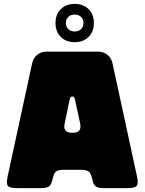

<svg xmlns="http://www.w3.org/2000/svg" viewBox="-20 -965 742 985"><path d="M191 0Q214 0 226 -5.5Q238 -11 244 -28Q245 -30 245.5 -32Q246 -34 247 -36.5Q248 -39 248.5 -41.5Q249 -44 250 -47Q256 -76 267.5 -85Q279 -94 308 -94H394Q423 -94 435 -85Q447 -76 453 -47Q453 -44 454 -41.5Q455 -39 455.5 -37Q456 -35 456.5 -32.5Q457 -30 458 -28Q464 -12 476 -6Q488 0 511 0H636Q672 0 681.5 -11.5Q691 -23 683 -59L557 -641Q551 -668 531 -684Q511 -700 484 -700H218Q191 -700 171 -684Q151 -668 145 -641L19 -59Q11 -23 20.5 -11.5Q30 0 66 0ZM347 -284Q325 -284 315.5 -296.5Q306 -309 312 -333L338 -457Q341 -470 351 -470Q361 -470 364 -457L391 -333Q396 -309 387.5 -296.5Q379 -284 355 -284ZM264.7 -846.9Q264.7 -802.8 291.7 -775.8Q318.8 -748.7 362.8 -748.7Q407.6 -748.7 434.6 -775.8Q461.6 -802.8 461.6 -846.9Q461.6 -890.9 434.6 -918Q407.6 -945 362.8 -945Q318.8 -945 291.7 -918Q264.7 -890.9 264.7 -846.9ZM318.1 -846.9Q318.1 -866.2 330.4 -878.2Q342.8 -890.3 362.8 -890.3Q383.5 -890.3 395.9 -878.2Q408.2 -866.2 408.2 -846.9Q408.2 -827.5 395.9 -815.5Q383.5 -803.5 362.8 -803.5Q342.8 -803.5 330.4 -815.5Q318.1 -827.5 318.1 -846.9Z"/></svg>

Font: Bolota
Style: Bold
Weight: 240
Designer: Gabriel Pang
Version: Version 1.000